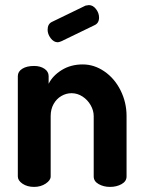

<svg xmlns="http://www.w3.org/2000/svg" viewBox="-20 -734 563 754"><path d="M207 -568Q191 -568 179 -584Q167 -600 167 -617Q167 -640 184 -648L316 -712Q326 -714 329 -714Q345 -714 357 -698.5Q369 -683 369 -665Q369 -643 351 -635L221 -572Q211 -568 207 -568ZM114 0Q87 0 68.5 -12.5Q50 -25 50 -41V-435Q50 -453 67.5 -464Q85 -475 114 -475Q138 -475 154.5 -464Q171 -453 171 -435V-405Q187 -437 222.5 -459Q258 -481 305 -481Q350 -481 390 -453.5Q430 -426 453.5 -379Q477 -332 477 -278V-41Q477 -22 457.5 -11Q438 0 412 0Q387 0 367.5 -11Q348 -22 348 -41V-278Q348 -300 336 -321Q324 -342 304 -355Q284 -368 261 -368Q240 -368 221 -357Q202 -346 190.5 -325.5Q179 -305 179 -278V-41Q179 -26 159.5 -13Q140 0 114 0Z"/></svg>

Font: Dosis
Style: Regular
Weight: 400
Designer: Edgar Tolentino, Pablo Impallari, Igino Marini
Foundry: Edgar Tolentino, Pablo Impallari, Igino Marini
Version: Version 1.007;Glyphs 3.1.1 (3134)